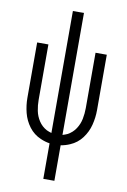

<svg xmlns="http://www.w3.org/2000/svg" viewBox="-101 -794 702 1059"><g transform="rotate(10 250.0 -265.0)"><path d="M219 205V6Q193 2 168 -9Q128 -26 102 -60.5Q76 -95 65.5 -136.5Q55 -178 55 -220V-530H118V-220Q118 -189 124 -159Q130 -129 147 -103Q164 -77 192 -62Q205 -56 219 -52V-735H281V-52Q295 -56 308 -62Q336 -77 353 -103Q370 -129 376 -159Q382 -189 382 -220V-530H445V-220Q445 -178 434.5 -136.5Q424 -95 398 -60.5Q372 -26 332 -9Q307 2 281 6V205Z"/></g></svg>

Font: Iosevka SS01 Light
Style: Regular
Weight: 300
Monospace: yes
Designer: Belleve Invis
Foundry: Belleve Invis
Version: 2.3.3; ttfautohint (v1.8.3)